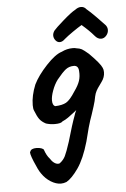

<svg xmlns="http://www.w3.org/2000/svg" viewBox="-55 -618 565 863"><g transform="rotate(-5 227.5 -186.5)"><path d="M421 -277Q421 -254 406 -234Q403 -229 395 -218.5Q387 -208 381 -197Q375 -186 372 -172Q369 -153 360.5 -126.5Q352 -100 349 -91Q341 -70 331 -35L315 27Q293 103 264 144.5Q235 186 210 200Q197 205 185 205Q163 205 139.5 190.5Q116 176 99 151Q88 136 71 94.5Q54 53 60 50Q64 36 89 36Q101 36 111 39.5Q121 43 122 48Q131 74 144 88Q152 101 161.5 108Q171 115 180 115Q186 115 188 113Q204 101 212.5 84Q221 67 236 21Q259 -59 272 -93Q275 -104 282 -118L264 -104Q254 -96 242 -87.5Q230 -79 216 -73Q209 -64 181 -64Q160 -64 141 -70Q122 -80 112.5 -93Q103 -106 93 -132Q89 -140 89 -157Q89 -200 109 -249Q128 -288 169 -332Q210 -376 240 -385Q264 -397 290 -397Q301 -397 306 -395Q322 -393 331 -388Q340 -383 361 -365Q409 -317 417 -297Q421 -289 421 -277ZM310 -292Q309 -317 288 -317Q267 -317 251.5 -305Q236 -293 211 -262Q196 -242 186 -214Q177 -189 177 -171Q177 -149 189 -144Q221 -145 239 -155Q257 -165 281 -203Q299 -228 305.5 -248Q312 -268 310 -292ZM235 -429Q224 -429 216 -439Q208 -449 208 -461Q208 -472 216 -483Q224 -493 261 -525.5Q298 -558 317 -568Q330 -578 343 -578Q358 -578 367 -566Q383 -553 409 -526.5Q435 -500 446 -488Q455 -478 455 -465Q455 -451 445 -439.5Q435 -428 422 -428Q406 -428 393 -444Q373 -468 339 -497Q322 -487 297.5 -470Q273 -453 259 -441Q247 -429 235 -429Z"/></g></svg>

Font: Caveat
Style: Bold
Weight: 700
Designer: Pablo Impallari
Foundry: Pablo Impallari
Version: Version 1.500; ttfautohint (v1.6)